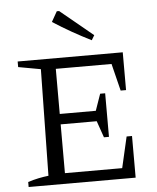

<svg xmlns="http://www.w3.org/2000/svg" viewBox="-59 -942 811 992"><g transform="rotate(-5 346.5 -446.0)"><path d="M576 -216H604V0H49V-26Q77 -35 103.5 -40.5Q130 -46 156 -49L165 -601L49 -622V-651H594V-455H566L531 -596H208L242 -630V-362H429L459 -448H485V-222H459L429 -308H242V-21L208 -55H539ZM440 -727Q390 -752 340.5 -780Q291 -808 243 -839L273 -892H285L455 -752Z"/></g></svg>

Font: Piazzolla 24pt
Style: Regular
Weight: 400
Designer: Juan Pablo del Peral
Foundry: Huerta Tipografica
Version: Version 2.005